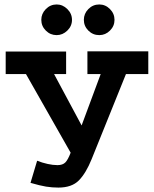

<svg xmlns="http://www.w3.org/2000/svg" viewBox="-20 -820 690 861"><path d="M241.8 21.2Q213.8 21.2 186.8 16.9Q159.8 12.5 116.8 0L146.5 -99.2Q169.8 -90 193.5 -84.8Q217.2 -79.5 237.8 -79.5Q261 -79.5 272.9 -91.5Q284.8 -103.5 296.8 -135.2L96.5 -487.8H5.5V-589H276.5V-487.8H222.5L346 -257.5L431.5 -487.8H372V-589.8H645V-487.8H544.8L390.8 -106Q365.5 -43.5 333.8 -11.1Q302 21.2 241.8 21.2ZM425.2 -800Q452.8 -800 473.1 -779.4Q493.5 -758.8 493.5 -730.9Q493.5 -703 473.1 -682.8Q452.8 -662.5 425.2 -662.5Q396.5 -662.5 376.2 -682.8Q356 -703 356 -731.2Q356 -758.8 376.2 -779.4Q396.5 -800 425.2 -800ZM234.2 -800Q261.2 -800 282 -779.4Q302.8 -758.8 302.8 -730.9Q302.8 -703 281.9 -682.8Q261 -662.5 234 -662.5Q205.8 -662.5 185.5 -682.8Q165.2 -703 165.2 -731.2Q165.2 -758.8 185.6 -779.4Q205.9 -800 234.2 -800Z"/></svg>

Font: Podkova VF Beta
Style: Regular
Weight: 400
Designer: Ilya Yudin
Foundry: Cyreal (www.cyreal.org)
Version: Version 2.100